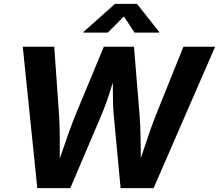

<svg xmlns="http://www.w3.org/2000/svg" viewBox="-20 -968 1127 988"><path d="M171.9 0 97.2 -727.5H259.3L284.2 -369.6Q287.1 -324.2 287.4 -273.9Q287.6 -223.6 287.6 -172.9Q287.6 -122.1 287.6 -74.7H260.7Q277.3 -122.1 294.7 -172.9Q312 -223.6 329.8 -273.9Q347.7 -324.2 365.7 -369.6L514.2 -727.5H669.4L698.7 -369.6Q702.1 -324.2 703.1 -273.9Q704.1 -223.6 704.6 -172.9Q705.1 -122.1 706.1 -74.7H678.2Q694.3 -122.1 710.9 -172.9Q727.5 -223.6 744.9 -273.9Q762.2 -324.2 779.8 -369.6L923.8 -727.5H1086.9L770.5 0H600.6L565.4 -375Q560.1 -435.1 560.8 -504.9Q561.5 -574.7 560.5 -650.4H597.7Q570.3 -576.2 549.1 -506.6Q527.8 -437 501.5 -375L341.8 0ZM534.7 -800.3H408.7L409.7 -803.7L571.8 -948.2H684.6L799.3 -803.7L798.8 -800.3H672.4L617.7 -883.3Z"/></svg>

Font: Inter 16pt
Style: Bold Italic
Weight: 700
Italic angle: -9.3988°
Version: Version 4.001;git-66647c0bb